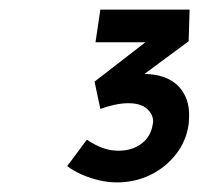

<svg xmlns="http://www.w3.org/2000/svg" viewBox="-20 -792 415 400"><path d="M224 -412Q205 -412 186 -416.5Q167 -421 150 -428.5Q133 -436 120 -446L161 -501Q179 -489 194.5 -483.5Q210 -478 227 -478Q255 -478 274.5 -492.5Q294 -507 298 -532Q299 -536 299 -539Q299 -554 286 -565.5Q273 -577 247 -577Q234 -577 218 -573.5Q202 -570 189 -565L177 -622L283 -704H179L189 -772H375L373 -706L281 -638Q330 -637 354 -610Q374 -587 374 -553Q374 -543 373 -533Q368 -498 346.5 -470.5Q325 -443 293 -427.5Q261 -412 224 -412Z"/></svg>

Font: Lexend
Style: Italic
Weight: 400
Italic angle: -8.13011°
Designer: Bonnie Shaver-Troup, Thomas Jockin
Foundry: Lexend
Version: Version 1.007